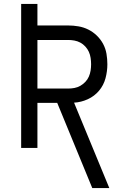

<svg xmlns="http://www.w3.org/2000/svg" viewBox="-20 -755 640 980"><path d="M451 205 272 -230H171V0H88V-735H171V-625H328Q354 -625 380.5 -620.5Q407 -616 431 -604Q455 -592 474.5 -573Q494 -554 506.5 -530.5Q519 -507 523.5 -480.5Q528 -454 528 -427Q528 -391 518.5 -355.5Q509 -320 485.5 -292Q462 -264 428 -248.5Q394 -233 358 -231L538 205ZM171 -303H328Q344 -303 360 -306Q376 -309 390 -317Q404 -325 415.5 -337Q427 -349 433.5 -364Q440 -379 442.5 -395Q445 -411 445 -427Q445 -443 442.5 -459.5Q440 -476 433.5 -490.5Q427 -505 415.5 -517.5Q404 -530 390 -537.5Q376 -545 360 -548Q344 -551 328 -551H171Z"/></svg>

Font: Iosevka Curly Extended
Style: Regular
Weight: 400
Width: 7
Monospace: yes
Designer: Belleve Invis
Foundry: Belleve Invis
Version: Version 11.1.0; ttfautohint (v1.8.3)